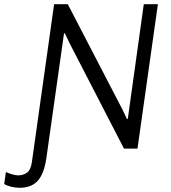

<svg xmlns="http://www.w3.org/2000/svg" viewBox="-101 -706 812 912"><path d="M-73 111Q-61 117 -43.5 122Q-26 127 -15 127Q10 127 28 113.5Q46 100 51 60L156 -686H221L480 -187L502 -141H506L582 -686H649L552 0H488L231 -498L207 -548L203 -547L119 47Q108 120 78 153Q48 186 -8 186Q-28 186 -48 181Q-68 176 -81 168Z"/></svg>

Font: Chivo Light Italic
Style: Regular
Weight: 300
Italic angle: -8.05°
Designer: Hector Gatti
Foundry: Omnibus-Type
Version: Version 1.007